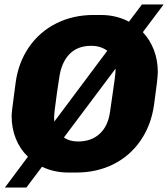

<svg xmlns="http://www.w3.org/2000/svg" viewBox="-20 -762 753 859"><path d="M619 -618Q651 -584 668.5 -538.5Q686 -493 686 -440Q686 -411 669 -292Q656 -201 608.5 -132.5Q561 -64 487 -27Q413 10 320 10H287Q222 10 168 -16L98 77H2L105 -61Q70 -94 51 -141Q32 -188 32 -244Q32 -259 44 -347L50 -392Q62 -482 109.5 -551Q157 -620 232 -657.5Q307 -695 399 -695H431Q500 -695 557 -665L615 -742H712ZM223 -218 460 -535Q430 -557 388 -557Q326 -557 290 -519Q254 -481 245 -414L235 -348Q222 -256 222 -235Q222 -224 223 -218ZM497 -455 266 -147Q291 -129 329 -129Q388 -129 425.5 -163Q463 -197 472 -260L484 -343Q490 -383 493.5 -410Q497 -437 497 -451Z"/></svg>

Font: Chivo ExtraBold Italic
Style: Regular
Weight: 800
Italic angle: -8.05°
Designer: Hector Gatti
Foundry: Omnibus-Type
Version: Version 1.007